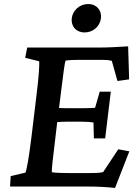

<svg xmlns="http://www.w3.org/2000/svg" viewBox="-20 -926 687 953"><path d="M551 7 622 -175 567 -185 492 -72C477 -68 463 -67 411 -67H322C284 -67 260 -68 237 -71C237 -89 242 -140 250 -201L264 -320C279 -321 295 -322 311 -322H386C413 -322 434 -320 444 -318L446 -239H502L530 -471H475L452 -391C443 -390 421 -389 394 -389H319C304 -389 288 -389 273 -390L285 -486C293 -553 301 -612 305 -625C323 -628 347 -629 377 -629H488C505 -629 519 -628 535 -624L563 -524L621 -532L616 -696C572 -693 512 -690 475 -690H115L105 -639L174 -622C177 -613 173 -546 160 -444L136 -245C124 -146 112 -79 106 -69L33 -52L30 0H421C460 0 509 2 551 7ZM336 -835C332 -796 357 -765 400 -765C443 -765 476 -796 481 -835C486 -874 460 -906 418 -906C374 -906 341 -874 336 -835Z"/></svg>

Font: TPK Tissa Web SemiBold
Style: Italic
Weight: 600
Italic angle: -7°
Designer: Jacques Le Bailly, Suppakit Chalermlarp | Katatrad Co.,Ltd.
Foundry: Jacques Le Bailly, Cadson Demak Co.,Ltd.
Version: Version 5.000;Glyphs 3.1.2 (3151)